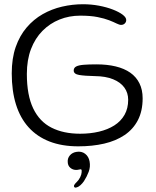

<svg xmlns="http://www.w3.org/2000/svg" viewBox="-20 -636 716 883"><path d="M340 37Q265 37 207.8 14.8Q150.5 -7.5 111.8 -50.2Q73 -93 53.5 -155.5Q34 -218 34 -298.5Q34 -367.5 52.2 -419.8Q70.5 -472 102.5 -509.5Q134.5 -547 176.2 -570.8Q218 -594.5 265.5 -605.5Q313 -616.5 361.5 -616.5Q399.5 -616.5 435.2 -609.8Q471 -603 499.2 -592Q527.5 -581 544 -568.5Q560.5 -556 560.5 -544Q560.5 -534.5 553.8 -528Q547 -521.5 537 -521.5Q529 -521.5 516 -528Q503 -534.5 482 -542.8Q461 -551 428.8 -557.5Q396.5 -564 349 -564Q298 -564 253.8 -546.2Q209.5 -528.5 175.5 -494.2Q141.5 -460 122.5 -410.2Q103.5 -360.5 103.5 -296Q103.5 -198 132.8 -137.2Q162 -76.5 217 -48.8Q272 -21 348.5 -21Q395 -21 435.2 -30.5Q475.5 -40 505.8 -59.2Q536 -78.5 552.8 -108Q569.5 -137.5 569.5 -177Q569.5 -209 552 -233.2Q534.5 -257.5 500.2 -271.5Q466 -285.5 416 -286Q369 -287 344 -291.2Q319 -295.5 319 -311.5Q319 -324 330 -330Q341 -336 364 -338Q387 -340 424 -340Q473 -340 512.2 -330.5Q551.5 -321 579 -301.8Q606.5 -282.5 621.2 -253Q636 -223.5 636 -184Q636 -125.5 614.2 -83.5Q592.5 -41.5 552.8 -14.8Q513 12 459 24.5Q405 37 340 37ZM321.5 224Q318.5 219.5 322.2 213.5Q326 207.5 332.5 201.5Q342.5 192 348.8 179Q355 166 355.5 156Q356 151 355.5 147Q355 143 351.5 142.5Q348 142.5 342.5 144Q337 145.5 330 145.5Q315 145.5 303.5 135.8Q292 126 291.5 109.5Q290 92 301.2 78.8Q312.5 65.5 331.5 62.5Q355 58.5 371.5 71.2Q388 84 392 106.5Q396.5 131 388 153.8Q379.5 176.5 366.5 196.5Q359.5 207 350.5 215.2Q341.5 223.5 333 225.5Q330 227 326.5 226.8Q323 226.5 321.5 224Z"/></svg>

Font: Gluten Thin ExtraLight
Style: Regular
Weight: 250
Version: Version 1.300